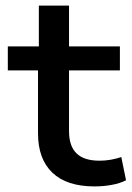

<svg xmlns="http://www.w3.org/2000/svg" viewBox="-20 -658 473 687"><path d="M318 9Q219 9 167.5 -40Q116 -89 116 -181V-406H8V-492H119V-638H227V-492H409V-406H227V-189Q227 -135 254 -109Q281 -83 336 -83Q357 -83 376.5 -86.5Q396 -90 414 -96L431 -13Q410 -2 380 3.5Q350 9 318 9Z"/></svg>

Font: Nunito Sans 10pt SemiExpanded SemiBold
Style: Regular
Weight: 600
Width: 6
Designer: Vernon Adams
Foundry: Vernon Adams
Version: Version 3.101;gftools[0.9.27]